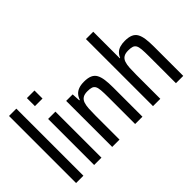

<svg xmlns="http://www.w3.org/2000/svg" viewBox="-100 -1124 1504 1504"><g transform="rotate(-45 652.0 -371.5)"><path d="M60 0V-743H141V0Z M258 -654V-743H342V-654ZM260 0V-510H341V0Z M460 0V-510H532L536 -440H541Q550 -466 565.5 -483Q581 -500 605.5 -509Q630 -518 665 -518Q707 -518 733 -506.5Q759 -495 772 -471Q785 -447 790 -411Q795 -375 795 -324V0H714V-296Q714 -346 711.5 -375.5Q709 -405 700.5 -420Q692 -435 675.5 -440.5Q659 -446 631 -446Q598 -446 579.5 -434Q561 -422 553 -399Q545 -376 543 -342.5Q541 -309 541 -266V0Z M912 0V-743H993V-449H997Q1006 -472 1022 -487.5Q1038 -503 1061.5 -510.5Q1085 -518 1117 -518Q1159 -518 1185 -506.5Q1211 -495 1224 -471Q1237 -447 1242 -411Q1247 -375 1247 -324V0H1166V-296Q1166 -346 1163.5 -375.5Q1161 -405 1152.5 -420Q1144 -435 1127.5 -440.5Q1111 -446 1083 -446Q1050 -446 1031.5 -434Q1013 -422 1005 -399Q997 -376 995 -342.5Q993 -309 993 -266V0Z"/></g></svg>

Font: Saira Condensed Medium
Style: Regular
Weight: 500
Width: 3
Designer: Hector Gatti with collaboration of the Omnibus-Type team
Foundry: Omnibus-Type
Version: Version 1.101